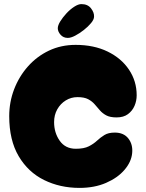

<svg xmlns="http://www.w3.org/2000/svg" viewBox="-20 -919 712 937"><path d="M368 -2Q273 -2 195 -40.5Q117 -79 71 -157Q25 -235 25 -352Q25 -421 49 -483.5Q73 -546 116.5 -595Q160 -644 219 -672Q278 -700 349 -700Q438 -700 505 -667.5Q572 -635 609.5 -579Q647 -523 647 -454Q647 -427 636.5 -402.5Q626 -378 604.5 -362Q583 -346 549 -346Q517 -346 498.5 -356Q480 -366 467.5 -380.5Q455 -395 442 -410Q429 -425 410 -435Q391 -445 358 -445Q327 -445 301 -429Q275 -413 259.5 -385.5Q244 -358 244 -323Q244 -271 271.5 -232Q299 -193 350 -193Q390 -193 413.5 -205Q437 -217 453.5 -232.5Q470 -248 489.5 -260Q509 -272 540 -272Q584 -272 606.5 -243Q629 -214 625 -172Q621 -129 587.5 -90Q554 -51 497.5 -26.5Q441 -2 368 -2ZM311 -734Q289 -734 275.5 -749.5Q262 -765 262 -781Q262 -795 274 -814.5Q286 -834 304 -853.5Q322 -873 342 -886Q362 -899 377 -899Q408 -899 424 -878.5Q440 -858 439 -838Q439 -824 424.5 -806.5Q410 -789 389 -772.5Q368 -756 347 -745Q326 -734 311 -734Z"/></svg>

Font: Cherry Bomb One
Style: Regular
Weight: 400
Designer: satsuyako
Foundry: satsuyako
Version: Version 4.100; ttfautohint (v1.8.3)